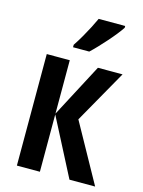

<svg xmlns="http://www.w3.org/2000/svg" viewBox="-116 -834 672 903"><g transform="rotate(15 220.0 -383.0)"><path d="M306 -543H426L280 -285L438 0H313L169 -279V0H57V-543H169V-283ZM379 -757Q369 -742 353.5 -722.5Q338 -703 319 -681.5Q300 -660 281.5 -640.5Q263 -621 247 -606H168V-618Q186 -645 200.5 -670.5Q215 -696 227.5 -720Q240 -744 250 -766H379Z"/></g></svg>

Font: Noto Sans Display ExtraCondensed SemiBold
Style: Regular
Weight: 600
Width: 2
Designer: Monotype Design Team
Foundry: Monotype Imaging Inc.
Version: Version 2.003